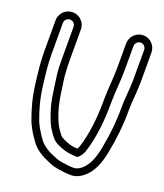

<svg xmlns="http://www.w3.org/2000/svg" viewBox="-176 -917 1052 1234"><g transform="rotate(20 350.0 -300.0)"><path d="M75 -700C75 -719.2 91.8 -736 111.5 -736C131.2 -736 148 -719.2 148 -700V-490C148 -446.4 148.3 -404.8 154.3 -365.3C163.5 -304.5 171.4 -225.2 186.9 -168.2C202.5 -114.9 219.8 -60.3 250.4 -17.9C260.6 -2 263.7 2.1 272.4 12.5C297.9 45.5 337.2 55.7 363.7 65.6C388.6 73.9 412 75.6 435.5 77.8C439.8 78.6 443.7 79 448 79C454.8 79 461.8 75.6 465.7 71.7C473.9 63.4 481 54.8 485.4 46.2L493.4 30.2C493.9 29.2 494.4 27.7 494.7 26.9C528 -73 542 -196 542 -324C542 -400.2 552 -470.4 552 -553V-715C552 -734.9 569.3 -752 589 -752C608.3 -752 625 -735.4 625 -715V-508.5L623 -461C621.3 -418.3 615 -373.2 615 -324C615 -214.1 603.9 -120.2 585.5 -27.8C571.4 44.6 549.6 96.6 509.2 130.6C491.7 144.5 479.5 150.7 455.4 152C433 151.9 407.6 148.9 386.1 145.3L362.7 141.4C341.1 136.7 323 128.4 301.7 119C263.2 103.5 223 74.4 205.4 45.1C205.1 44.6 204.6 43.9 204.3 43.5L189.6 22.8C173.9 -0.8 159.9 -25.9 148.2 -53.3C121.4 -125 102.2 -192.9 91.8 -282C83.1 -351.5 75 -413.8 75 -490ZM25 -700V-490C25 -410.3 33.6 -344.8 42.2 -276C53 -182.7 73.8 -109.3 101.8 -34.7C115.8 -1.6 130.9 25 148.4 51.2L163.1 71.8C188.3 113.1 236.4 146.5 282.3 165C301.4 173.5 326.2 186 353.9 190.7L377.9 194.7C401.3 198.6 429.7 202 456 202C492.6 202 519.6 186.4 540.8 169.4C595.6 123.7 619.8 57.9 634.5 -18.2C653.5 -112.9 665 -210.8 665 -324C665 -368.8 671.1 -412.9 673 -459L675 -507.5V-715C675 -762.3 636.9 -802 589 -802C541.6 -802 502 -762.9 502 -715V-553C502 -474.7 492 -404.6 492 -324C492 -200.3 478.6 -84.1 447.8 9.4L441.4 22.4C440.8 23.2 439.3 25.4 437.5 27.8C416.1 25.8 396.6 23.7 380.3 18.4C352.7 8.1 322.6 -3.9 312 -18C302.5 -30.7 303 -30.5 291.2 -46.7C266.7 -80.5 250.2 -129.8 235.1 -181.8C221.6 -231.1 213.3 -309.5 203.8 -372.1C200.3 -409.1 198 -448.5 198 -490V-700C198 -747.4 158.7 -786 111.5 -786C64.3 -786 25 -747.4 25 -700Z"/></g></svg>

Font: Smoothie
Style: Outline
Weight: 400
Foundry: Cannot Into Space Fonts
Version: Version 0.8